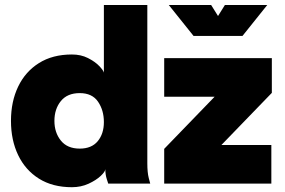

<svg xmlns="http://www.w3.org/2000/svg" viewBox="-20 -743 1154 777"><path d="M576.2 -82Q576.2 -44.9 582 -22.5Q587.9 0 587.9 0H418Q418 0 412.1 -18.3Q406.2 -36.6 406.2 -58.6Q406.2 -48.8 387.7 -31.2Q369.1 -13.7 338.4 0.5Q307.6 14.6 271 14.6Q192.9 14.6 137.7 -20Q82.5 -54.7 53.5 -115.2Q24.4 -175.8 24.4 -253.9Q24.4 -332 53.5 -392.6Q82.5 -453.1 137.7 -487.8Q192.9 -522.5 271 -522.5Q307.6 -522.5 335.9 -508.1Q364.3 -493.7 381.1 -476.3Q397.9 -459 400.4 -449.2V-722.7H576.2ZM400.4 -249Q400.4 -296.9 376.7 -331.5Q353 -366.2 302.7 -366.2Q252.4 -366.2 226.3 -334Q200.2 -301.8 200.2 -253.9Q200.2 -206.5 226.3 -174.1Q252.4 -141.6 302.7 -141.6Q350.6 -141.6 375.5 -171.6Q400.4 -201.7 400.4 -249ZM876 -156.2H1078.1V0H644.5V-140.6L848.6 -351.6H644.5V-507.8H1080.1V-367.2ZM834.5 -722.7 862.3 -678.2 890.1 -722.7H1061.5L961.4 -597.7H763.2L663.1 -722.7Z"/></svg>

Font: Giphurs Black
Style: Regular
Weight: 900
Version: Version 0.920; ttfautohint (v1.8.4.7-5d5b)